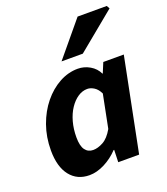

<svg xmlns="http://www.w3.org/2000/svg" viewBox="-140 -850 832 959"><g transform="rotate(-20 276.0 -370.5)"><path d="M171 12Q106 12 68.5 -35.5Q31 -83 31 -170Q31 -241 53 -302.5Q75 -364 112.5 -410Q150 -456 197.5 -482Q245 -508 296 -508Q330 -508 360 -490.5Q390 -473 404 -443H406L428 -496H537L438 0H327L329 -65H326Q293 -30 251.5 -9Q210 12 171 12ZM231 -100Q256 -100 284.5 -115.5Q313 -131 337 -173L372 -349Q360 -374 342 -385.5Q324 -397 306 -397Q280 -397 256 -381Q232 -365 213 -336.5Q194 -308 183.5 -270Q173 -232 173 -188Q173 -142 188.5 -121Q204 -100 231 -100ZM233 -570 385 -753H540L549 -737L346 -570Z"/></g></svg>

Font: Source Sans 3 ExtraLight
Style: Bold Italic
Weight: 700
Italic angle: -11°
Version: Version 3.052;hotconv 1.1.0;makeotfexe 2.6.0